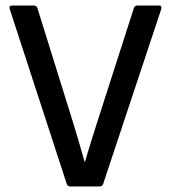

<svg xmlns="http://www.w3.org/2000/svg" viewBox="-20 -675 619 695"><path d="M235 0H340C346 0 351 -3 353 -8L564 -643C566 -651 563 -655 556 -655H477C472 -655 466 -652 465 -647L330 -227C316 -182 301 -136 288 -90H286C273 -137 259 -184 245 -230L115 -647C113 -652 108 -655 103 -655H23C16 -655 13 -651 15 -643L222 -8C224 -3 229 0 235 0Z"/></svg>

Font: Sofia Sans Cond SemiBold
Style: Regular
Weight: 600
Width: 3
Designer: Botio Nikoltchev, Ani Petrova
Foundry: lettersoup
Version: Version 4.100